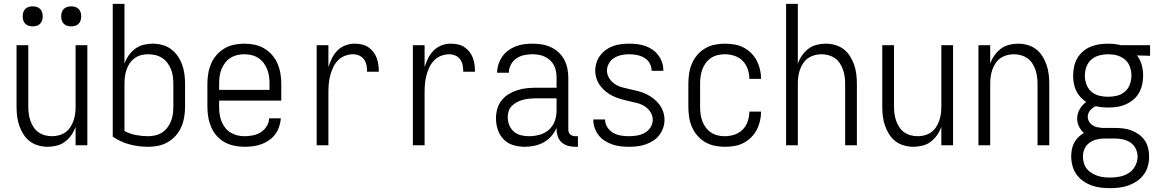

<svg xmlns="http://www.w3.org/2000/svg" viewBox="-20 -755 6040 998"><path d="M227 8Q203 8 178.5 1Q154 -6 134.5 -21Q115 -36 101.5 -57.5Q88 -79 80 -102.5Q72 -126 69 -150.5Q66 -175 66 -200V-520H127V-200Q127 -181 129.5 -163Q132 -145 138 -127.5Q144 -110 154.5 -94Q165 -78 180 -67.5Q195 -57 213 -52Q231 -47 250 -47Q269 -47 287 -52Q305 -57 320 -67.5Q335 -78 345.5 -94Q356 -110 362 -127.5Q368 -145 370.5 -163Q373 -181 373 -200V-520H434V0H373V-96Q365 -73 351 -53Q337 -33 318 -18.5Q299 -4 275 2Q251 8 227 8ZM350 -618Q339 -618 329 -621Q319 -624 311.5 -631.5Q304 -639 301 -649Q298 -659 298 -670Q298 -681 301 -691Q304 -701 311.5 -708.5Q319 -716 329 -719Q339 -722 350 -722Q361 -722 371 -719Q381 -716 388.5 -708.5Q396 -701 399 -691Q402 -681 402 -670Q402 -659 399 -649Q396 -639 388.5 -631.5Q381 -624 371 -621Q361 -618 350 -618ZM150 -618Q139 -618 129 -621Q119 -624 111.5 -631.5Q104 -639 101 -649Q98 -659 98 -670Q98 -681 101 -691Q104 -701 111.5 -708.5Q119 -716 129 -719Q139 -722 150 -722Q161 -722 171 -719Q181 -716 188.5 -708.5Q196 -701 199 -691Q202 -681 202 -670Q202 -659 199 -649Q196 -639 188.5 -631.5Q181 -624 171 -621Q161 -618 150 -618Z M750 8Q701 8 653.5 -4.5Q606 -17 566 -45V-735H627V-424Q635 -447 649 -467Q663 -487 682.5 -501.5Q702 -516 725.5 -522Q749 -528 773 -528Q799 -528 823.5 -521.5Q848 -515 868.5 -500Q889 -485 903.5 -464Q918 -443 926.5 -419.5Q935 -396 938.5 -370.5Q942 -345 942 -320V-200Q942 -173 937.5 -146.5Q933 -120 922.5 -95.5Q912 -71 894 -50.5Q876 -30 853 -16.5Q830 -3 803.5 2.5Q777 8 750 8ZM750 -47Q769 -47 788 -51.5Q807 -56 823 -66.5Q839 -77 850.5 -92.5Q862 -108 869 -125.5Q876 -143 878.5 -162Q881 -181 881 -200V-320Q881 -339 878.5 -358Q876 -377 869 -394.5Q862 -412 850.5 -427.5Q839 -443 823 -453.5Q807 -464 788.5 -468.5Q770 -473 751 -473Q732 -473 714 -468.5Q696 -464 680.5 -453Q665 -442 654.5 -426.5Q644 -411 638 -393.5Q632 -376 629.5 -357.5Q627 -339 627 -320V-74Q655 -59 686.5 -53Q718 -47 750 -47Z M1251 8Q1225 8 1198 2.5Q1171 -3 1147.5 -16Q1124 -29 1106 -49.5Q1088 -70 1077.5 -95Q1067 -120 1062.5 -146.5Q1058 -173 1058 -200V-320Q1058 -347 1062.5 -373.5Q1067 -400 1077.5 -424.5Q1088 -449 1106 -469.5Q1124 -490 1147 -503.5Q1170 -517 1196.5 -522.5Q1223 -528 1250 -528Q1277 -528 1303.5 -522.5Q1330 -517 1353 -503.5Q1376 -490 1394 -469.5Q1412 -449 1422.5 -424.5Q1433 -400 1437.5 -373.5Q1442 -347 1442 -320V-232H1119V-200Q1119 -181 1121.5 -162Q1124 -143 1131 -125Q1138 -107 1150 -91.5Q1162 -76 1178.5 -66Q1195 -56 1213.5 -51.5Q1232 -47 1251 -47Q1273 -47 1295 -51.5Q1317 -56 1335.5 -67.5Q1354 -79 1366 -98.5Q1378 -118 1379 -140H1440Q1438 -118 1431 -96.5Q1424 -75 1410.5 -57Q1397 -39 1378.5 -26Q1360 -13 1339 -5.5Q1318 2 1296 5Q1274 8 1251 8ZM1119 -288H1381V-320Q1381 -339 1378.5 -358Q1376 -377 1369 -394.5Q1362 -412 1350.5 -427.5Q1339 -443 1323 -453.5Q1307 -464 1288 -468.5Q1269 -473 1250 -473Q1231 -473 1212 -468.5Q1193 -464 1177 -453.5Q1161 -443 1149.5 -427.5Q1138 -412 1131 -394.5Q1124 -377 1121.5 -358Q1119 -339 1119 -320Z M1626 0V-520H1687V-406Q1694 -429 1705 -451.5Q1716 -474 1733 -491.5Q1750 -509 1773.5 -518.5Q1797 -528 1822 -528Q1840 -528 1858.5 -524.5Q1877 -521 1892.5 -511Q1908 -501 1919.5 -486.5Q1931 -472 1937.5 -455Q1944 -438 1946.5 -419.5Q1949 -401 1949 -382H1888Q1888 -399 1885 -415.5Q1882 -432 1872.5 -445.5Q1863 -459 1847.5 -466Q1832 -473 1816 -473Q1794 -473 1773 -465Q1752 -457 1736.5 -441Q1721 -425 1711.5 -404.5Q1702 -384 1696.5 -363Q1691 -342 1689 -320Q1687 -298 1687 -276V0Z M2126 0V-520H2187V-406Q2194 -429 2205 -451.5Q2216 -474 2233 -491.5Q2250 -509 2273.5 -518.5Q2297 -528 2322 -528Q2340 -528 2358.5 -524.5Q2377 -521 2392.5 -511Q2408 -501 2419.5 -486.5Q2431 -472 2437.5 -455Q2444 -438 2446.5 -419.5Q2449 -401 2449 -382H2388Q2388 -399 2385 -415.5Q2382 -432 2372.5 -445.5Q2363 -459 2347.5 -466Q2332 -473 2316 -473Q2294 -473 2273 -465Q2252 -457 2236.5 -441Q2221 -425 2211.5 -404.5Q2202 -384 2196.5 -363Q2191 -342 2189 -320Q2187 -298 2187 -276V0Z M2708 8Q2678 8 2648.5 -0.5Q2619 -9 2598 -30.5Q2577 -52 2567.5 -81Q2558 -110 2558 -140Q2558 -165 2565 -189.5Q2572 -214 2587.5 -233.5Q2603 -253 2624.5 -266Q2646 -279 2670 -286.5Q2694 -294 2718.5 -296.5Q2743 -299 2768 -299H2873V-352Q2873 -368 2870 -384.5Q2867 -401 2859.5 -415.5Q2852 -430 2839.5 -441.5Q2827 -453 2812.5 -460Q2798 -467 2781.5 -470Q2765 -473 2748 -473Q2726 -473 2704.5 -468.5Q2683 -464 2664.5 -451.5Q2646 -439 2635.5 -419Q2625 -399 2625 -377H2564Q2564 -399 2571 -420.5Q2578 -442 2590.5 -460.5Q2603 -479 2621.5 -492.5Q2640 -506 2660.5 -514Q2681 -522 2703.5 -525Q2726 -528 2748 -528Q2773 -528 2797 -524Q2821 -520 2843 -510Q2865 -500 2883 -483.5Q2901 -467 2912.5 -445.5Q2924 -424 2929 -400Q2934 -376 2934 -352V-84Q2934 -76 2936 -69Q2938 -62 2943 -57Q2948 -52 2955.5 -49.5Q2963 -47 2970 -47H2984V8H2970Q2951 8 2932.5 3Q2914 -2 2899.5 -15Q2885 -28 2879 -46.5Q2873 -65 2873 -84V-91Q2863 -67 2846 -47.5Q2829 -28 2806.5 -15.5Q2784 -3 2758.5 2.5Q2733 8 2708 8ZM2730 -47Q2757 -47 2784.5 -54.5Q2812 -62 2833 -80.5Q2854 -99 2863.5 -125.5Q2873 -152 2873 -180V-244H2768Q2752 -244 2735 -242.5Q2718 -241 2701.5 -237Q2685 -233 2670 -225.5Q2655 -218 2642.5 -206.5Q2630 -195 2624.5 -179Q2619 -163 2619 -146Q2619 -125 2627 -105Q2635 -85 2651 -71Q2667 -57 2688 -52Q2709 -47 2730 -47Z M3249 8Q3227 8 3205.5 5.5Q3184 3 3163.5 -4Q3143 -11 3124.5 -22.5Q3106 -34 3092.5 -51Q3079 -68 3071.5 -89Q3064 -110 3064 -131V-134H3125V-133Q3125 -112 3137 -93.5Q3149 -75 3167.5 -64.5Q3186 -54 3207 -50.5Q3228 -47 3249 -47Q3270 -47 3291 -50.5Q3312 -54 3330.5 -64Q3349 -74 3361 -92.5Q3373 -111 3373 -132Q3373 -154 3361 -172.5Q3349 -191 3331 -202.5Q3313 -214 3291.5 -219.5Q3270 -225 3249 -229.5Q3228 -234 3207.5 -240Q3187 -246 3167.5 -255Q3148 -264 3131 -277.5Q3114 -291 3101 -308Q3088 -325 3081 -346Q3074 -367 3074 -388Q3074 -409 3080.5 -429.5Q3087 -450 3100 -467Q3113 -484 3130.5 -496.5Q3148 -509 3168 -516Q3188 -523 3209 -525.5Q3230 -528 3251 -528Q3272 -528 3293 -525.5Q3314 -523 3334 -516Q3354 -509 3371.5 -497Q3389 -485 3401.5 -468.5Q3414 -452 3421 -431.5Q3428 -411 3428 -390V-387H3367V-389Q3367 -409 3356.5 -427Q3346 -445 3328.5 -455Q3311 -465 3291 -469Q3271 -473 3251 -473Q3231 -473 3211 -469Q3191 -465 3173.5 -454.5Q3156 -444 3145.5 -426Q3135 -408 3135 -388Q3135 -367 3147 -348Q3159 -329 3177 -317.5Q3195 -306 3216 -300.5Q3237 -295 3258 -290.5Q3279 -286 3300 -280.5Q3321 -275 3340.5 -265.5Q3360 -256 3377 -242.5Q3394 -229 3407 -212Q3420 -195 3427 -174.5Q3434 -154 3434 -132Q3434 -110 3426.5 -89Q3419 -68 3405.5 -51Q3392 -34 3373.5 -22.5Q3355 -11 3334.5 -4Q3314 3 3292.5 5.5Q3271 8 3249 8Z M3747 8Q3721 8 3694.5 2.5Q3668 -3 3645 -16.5Q3622 -30 3604.5 -50.5Q3587 -71 3576.5 -95.5Q3566 -120 3562 -146.5Q3558 -173 3558 -200V-320Q3558 -347 3562 -373.5Q3566 -400 3576.5 -424.5Q3587 -449 3604.5 -469.5Q3622 -490 3645 -503.5Q3668 -517 3694.5 -522.5Q3721 -528 3747 -528Q3772 -528 3796.5 -524Q3821 -520 3843 -509Q3865 -498 3883 -480.5Q3901 -463 3912.5 -441.5Q3924 -420 3930 -395.5Q3936 -371 3936 -346V-345H3875V-346Q3875 -371 3866.5 -396Q3858 -421 3840 -439Q3822 -457 3797.5 -465Q3773 -473 3747 -473Q3728 -473 3709.5 -468.5Q3691 -464 3675.5 -453.5Q3660 -443 3648.5 -427.5Q3637 -412 3630.5 -394Q3624 -376 3621.5 -357.5Q3619 -339 3619 -320V-200Q3619 -181 3621.5 -162.5Q3624 -144 3630.5 -126Q3637 -108 3648.5 -92.5Q3660 -77 3675.5 -66.5Q3691 -56 3709.5 -51.5Q3728 -47 3747 -47Q3773 -47 3797.5 -55Q3822 -63 3840 -81Q3858 -99 3866.5 -124Q3875 -149 3875 -174V-175H3936V-174Q3936 -149 3930 -124.5Q3924 -100 3912.5 -78.5Q3901 -57 3883 -39.5Q3865 -22 3843 -11Q3821 0 3796.5 4Q3772 8 3747 8Z M4066 0V-735H4127V-424Q4135 -447 4149 -467Q4163 -487 4182 -501.5Q4201 -516 4225 -522Q4249 -528 4273 -528Q4297 -528 4321.5 -521Q4346 -514 4365.5 -499Q4385 -484 4398.5 -462.5Q4412 -441 4420 -417.5Q4428 -394 4431 -369.5Q4434 -345 4434 -320V0H4373V-320Q4373 -339 4370.5 -357Q4368 -375 4362 -392.5Q4356 -410 4345.5 -426Q4335 -442 4320 -452.5Q4305 -463 4287 -468Q4269 -473 4250 -473Q4231 -473 4213 -468Q4195 -463 4180 -452.5Q4165 -442 4154.5 -426Q4144 -410 4138 -392.5Q4132 -375 4129.5 -357Q4127 -339 4127 -320V0Z M4727 8Q4703 8 4678.5 1Q4654 -6 4634.5 -21Q4615 -36 4601.5 -57.5Q4588 -79 4580 -102.5Q4572 -126 4569 -150.5Q4566 -175 4566 -200V-520H4627V-200Q4627 -181 4629.5 -163Q4632 -145 4638 -127.5Q4644 -110 4654.5 -94Q4665 -78 4680 -67.5Q4695 -57 4713 -52Q4731 -47 4750 -47Q4769 -47 4787 -52Q4805 -57 4820 -67.5Q4835 -78 4845.5 -94Q4856 -110 4862 -127.5Q4868 -145 4870.5 -163Q4873 -181 4873 -200V-520H4934V0H4873V-96Q4865 -73 4851 -53Q4837 -33 4818 -18.5Q4799 -4 4775 2Q4751 8 4727 8Z M5066 0V-520H5127V-424Q5135 -447 5149 -467Q5163 -487 5182 -501.5Q5201 -516 5225 -522Q5249 -528 5273 -528Q5297 -528 5321.5 -521Q5346 -514 5365.5 -499Q5385 -484 5398.5 -462.5Q5412 -441 5420 -417.5Q5428 -394 5431 -369.5Q5434 -345 5434 -320V0H5373V-320Q5373 -339 5370.5 -357Q5368 -375 5362 -392.5Q5356 -410 5345.5 -426Q5335 -442 5320 -452.5Q5305 -463 5287 -468Q5269 -473 5250 -473Q5231 -473 5213 -468Q5195 -463 5180 -452.5Q5165 -442 5154.5 -426Q5144 -410 5138 -392.5Q5132 -375 5129.5 -357Q5127 -339 5127 -320V0Z M5750 223Q5725 223 5700.5 220Q5676 217 5653 208.5Q5630 200 5609.5 185.5Q5589 171 5575 151Q5561 131 5554.5 106.5Q5548 82 5548 58Q5548 40 5551.5 21.5Q5555 3 5563.5 -13Q5572 -29 5585 -42Q5598 -55 5614 -64Q5598 -78 5588.5 -97.5Q5579 -117 5579 -138Q5579 -164 5592 -187Q5605 -210 5626 -225Q5609 -236 5595.5 -251Q5582 -266 5573.5 -284Q5565 -302 5561.5 -322Q5558 -342 5558 -362Q5558 -385 5563 -408.5Q5568 -432 5579.5 -452Q5591 -472 5609 -487.5Q5627 -503 5648.5 -512Q5670 -521 5693.5 -524.5Q5717 -528 5740 -528Q5755 -528 5770 -526.5Q5785 -525 5799 -522L5807 -520H5958V-465L5890 -467Q5907 -445 5914.5 -417.5Q5922 -390 5922 -362Q5922 -339 5917 -316Q5912 -293 5900.5 -272.5Q5889 -252 5871 -237Q5853 -222 5831.5 -212.5Q5810 -203 5786.5 -199.5Q5763 -196 5740 -196Q5724 -196 5708.5 -197.5Q5693 -199 5677 -203Q5668 -200 5660.5 -194.5Q5653 -189 5647 -182Q5641 -175 5637.5 -166Q5634 -157 5634 -148Q5634 -135 5641 -123Q5648 -111 5659.5 -103.5Q5671 -96 5684 -93.5Q5697 -91 5710 -90H5774Q5796 -90 5818 -87.5Q5840 -85 5861 -77Q5882 -69 5900 -56Q5918 -43 5930.5 -24.5Q5943 -6 5948 15.5Q5953 37 5953 60Q5953 84 5946.5 108Q5940 132 5925.5 152Q5911 172 5890.5 186Q5870 200 5847 208.5Q5824 217 5799.5 220Q5775 223 5750 223ZM5740 -252Q5763 -252 5786 -257.5Q5809 -263 5827 -278.5Q5845 -294 5853 -316.5Q5861 -339 5861 -362Q5861 -383 5854.5 -404Q5848 -425 5833 -440Q5818 -455 5798 -463Q5778 -471 5757 -472L5740 -473Q5717 -473 5694 -467Q5671 -461 5653 -445.5Q5635 -430 5627 -407.5Q5619 -385 5619 -362Q5619 -339 5627 -316.5Q5635 -294 5653 -278.5Q5671 -263 5694 -257.5Q5717 -252 5740 -252ZM5750 168Q5775 168 5800.5 163Q5826 158 5847 144.5Q5868 131 5880.5 108Q5893 85 5893 60Q5893 38 5883.5 18Q5874 -2 5856 -14Q5838 -26 5816.5 -30.5Q5795 -35 5774 -35H5713Q5694 -34 5675 -28.5Q5656 -23 5640.5 -11Q5625 1 5617 19.5Q5609 38 5609 58Q5609 75 5613.5 91.5Q5618 108 5628.5 121.5Q5639 135 5653.5 144Q5668 153 5684 158.5Q5700 164 5716.5 166Q5733 168 5750 168Z"/></svg>

Font: Iosevka SS18 Light
Style: Regular
Weight: 300
Monospace: yes
Designer: Belleve Invis
Foundry: Belleve Invis
Version: Version 25.1.1; ttfautohint (v1.8.4)